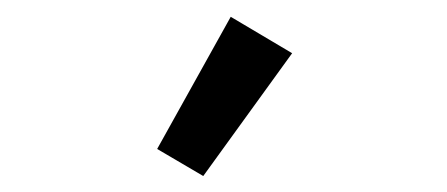

<svg xmlns="http://www.w3.org/2000/svg" viewBox="-20 -805 540 232"><path d="M225.6 -592.3 169.9 -625 258.8 -784.7 333 -740.7Z"/></svg>

Font: Schibsted Grotesk
Style: Regular
Weight: 400
Designer: Bakken & Baeck AS, Henrik Kongsvoll
Foundry: Schibsted ASA
Version: Version 1.100; ttfautohint (v1.8.4.7-5d5b);gftools[0.9.25]